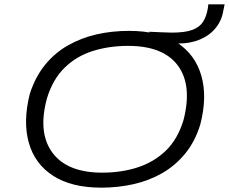

<svg xmlns="http://www.w3.org/2000/svg" viewBox="-20 -855 1053 883"><path d="M446 8Q309 8 224.5 -46.5Q140 -101 112.5 -198.5Q85 -296 117 -423Q142 -501 187 -556.5Q232 -612 293 -646.5Q354 -681 424.5 -697Q495 -713 573 -713Q712 -713 795 -658.5Q878 -604 906 -506.5Q934 -409 901 -282Q877 -204 831.5 -148.5Q786 -93 725.5 -58.5Q665 -24 594 -8Q523 8 446 8ZM450 -61Q538 -61 612.5 -85Q687 -109 742 -161.5Q797 -214 824 -303Q865 -463 798 -553.5Q731 -644 569 -644Q482 -644 407 -620.5Q332 -597 277.5 -544Q223 -491 196 -403Q153 -245 221 -153Q289 -61 450 -61ZM720 -655 665 -709Q693 -708 723 -706.5Q753 -705 769 -705Q831 -705 864.5 -717.5Q898 -730 914 -755Q930 -780 936 -818L938 -835H1013L1007 -806Q1000 -761 972 -726.5Q944 -692 900 -673.5Q856 -655 802 -655Z"/></svg>

Font: Nunito Sans 7pt Expanded Light
Style: Italic
Weight: 300
Width: 7
Italic angle: -9°
Designer: Vernon Adams
Foundry: Vernon Adams
Version: Version 3.101;gftools[0.9.27]